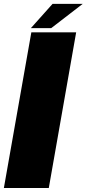

<svg xmlns="http://www.w3.org/2000/svg" viewBox="-24 -948 438 968"><path d="M-4.5 0H222L360 -785H134ZM131.5 -806H234L393 -928.5H241Z"/></svg>

Font: Anybody Black
Style: Italic
Weight: 900
Italic angle: -10°
Designer: Tyler Finck
Foundry: Etcetera Type Company
Version: Version 1.113;gftools[0.9.25]